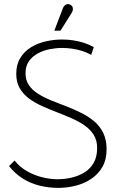

<svg xmlns="http://www.w3.org/2000/svg" viewBox="-20 -901 568 933"><path d="M328 -838Q333 -846 334 -853Q335 -860 332.5 -867Q330 -874 322 -878Q315 -882 308 -881Q301 -880 295 -875Q289 -870 286 -862L244 -752H274ZM423 -634 436 -672Q413 -685 387.5 -693Q362 -701 335.5 -705Q309 -709 282 -709Q242 -709 202.5 -700Q163 -691 131 -671.5Q99 -652 79 -620Q59 -588 59 -542Q59 -502 75.5 -473Q92 -444 120 -423Q148 -402 183.5 -386Q219 -370 255.5 -356Q292 -342 327.5 -326.5Q363 -311 391 -291.5Q419 -272 435.5 -245.5Q452 -219 452 -182Q452 -140 436 -111Q420 -82 392.5 -64.5Q365 -47 330.5 -38.5Q296 -30 260 -30Q223 -30 183.5 -40Q144 -50 109 -70.5Q74 -91 51 -121L24 -94Q53 -57 90.5 -33.5Q128 -10 172 1Q216 12 263 12Q306 12 347.5 1.5Q389 -9 423.5 -32Q458 -55 478 -90.5Q498 -126 498 -176Q498 -222 481.5 -255.5Q465 -289 436.5 -312.5Q408 -336 373.5 -353Q339 -370 301.5 -384.5Q264 -399 229 -413Q194 -427 165.5 -445Q137 -463 120.5 -487Q104 -511 104 -545Q104 -580 120.5 -603.5Q137 -627 164 -641.5Q191 -656 221.5 -662Q252 -668 281 -668Q306 -668 330.5 -664.5Q355 -661 379 -653.5Q403 -646 423 -634Z"/></svg>

Font: Advent Pro Light
Style: Regular
Weight: 300
Version: Version 3.000